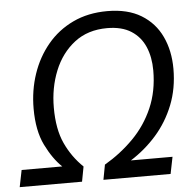

<svg xmlns="http://www.w3.org/2000/svg" viewBox="-62 -778 848 830"><g transform="rotate(-5 362.0 -362.5)"><path d="M-9.8 0 4.9 -73.2H181.2Q141.6 -110.8 110.6 -173.8Q79.6 -236.8 79.6 -332.5Q79.6 -411.6 103.5 -482.4Q127.4 -553.2 172.9 -607.9Q218.3 -662.6 283.9 -693.8Q349.6 -725.1 433.1 -725.1Q521.5 -725.1 580.1 -689.5Q638.7 -653.8 667.7 -592Q696.8 -530.3 696.8 -451.7Q696.8 -366.7 668.5 -295.4Q640.1 -224.1 591.1 -168.5Q542 -112.8 479 -73.2H659.7L645 0H353.5L365.7 -64.9Q436 -106 491.2 -161.9Q546.4 -217.8 577.9 -290.3Q609.4 -362.8 609.4 -452.1Q609.4 -510.3 590.1 -555.2Q570.8 -600.1 530.3 -626Q489.7 -651.9 426.3 -651.9Q342.3 -651.9 284.4 -607.2Q226.6 -562.5 196.8 -489Q167 -415.5 167 -329.1Q167 -235.8 195.6 -173.8Q224.1 -111.8 272.9 -64.9L260.7 0Z"/></g></svg>

Font: Open Sans
Style: Italic
Weight: 400
Italic angle: -12°
Designer: Monotype Design Team
Foundry: Monotype Imaging Inc.
Version: Version 3.000; ttfautohint (v1.8.4)